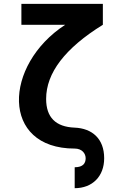

<svg xmlns="http://www.w3.org/2000/svg" viewBox="-20 -780 642 1008"><path d="M372.1 208C464.4 208 526.9 146.5 526.9 50.8C526.9 -52.2 463.4 -106 372.1 -109.9C272 -113.8 222.2 -164.1 222.2 -260.7C222.2 -397 321.3 -526.9 520 -649.9V-759.8H92.3V-649.9H322.3C-2 -439 -17.1 0 372.1 0C410.6 0 429.7 25.9 429.7 50.8C429.7 75.7 417.5 98.1 372.1 98.1Z"/></svg>

Font: Hack
Style: Bold
Weight: 700
Monospace: yes
Designer: Christopher Simpkins
Foundry: Christopher Simpkins
Version: Version 2.010